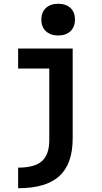

<svg xmlns="http://www.w3.org/2000/svg" viewBox="-20 -777 540 1017"><path d="M76 111Q163 111 202 76.5Q241 42 241 -35V-414H76V-520H365V-44Q365 91 294.5 155.5Q224 220 76 220ZM288 -589Q248 -589 223.5 -611.5Q199 -634 199 -673Q199 -713 223.5 -735Q248 -757 288 -757Q329 -757 353 -735Q377 -713 377 -673Q377 -634 353 -611.5Q329 -589 288 -589Z"/></svg>

Font: M PLUS Code Latin SemiBold
Style: Regular
Weight: 600
Designer: Coji Morishita
Foundry: UNDERFOREST DESIGN
Version: Version 1.002; ttfautohint (v1.8.3)